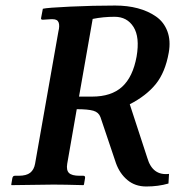

<svg xmlns="http://www.w3.org/2000/svg" viewBox="-20 -674 638 700"><path d="M478 -467.8Q490.2 -538.6 466.8 -575.7Q443.4 -612.8 397.9 -612.8Q356 -612.8 317.9 -605L268.1 -321.8H315.9Q385.7 -321.8 425 -357.4Q464.4 -393.1 478 -467.8ZM595.2 -481.9Q582.5 -410.2 547.9 -367.4Q513.2 -324.7 453.1 -293.9L517.1 -98.1Q536.1 -32.7 596.2 -40L594.2 -4.9Q557.1 5.9 513.2 5.9Q472.7 5.9 444.6 -17.6Q416.5 -41 402.8 -79.1L346.2 -247.1Q339.8 -264.6 320.3 -270.3Q300.8 -275.9 259.8 -275.9L225.1 -77.1Q221.2 -53.7 231.4 -43.5Q241.7 -33.2 270 -33.2H284.2Q291.5 -33.2 290 -23.9L286.1 -1L284.2 1Q212.9 -1 174.8 -1L22 1L21 -1L24.9 -23.9Q26.4 -33.2 34.2 -33.2H47.9Q76.2 -33.2 90.1 -44.2Q104 -55.2 107.9 -77.1L192.9 -559.1Q198.2 -580.1 193.8 -592Q189.5 -604 171.9 -604H166L136.2 -602.1Q127.9 -602.1 129.9 -608.9L136.2 -642.1Q152.8 -646 236.3 -649.9Q319.8 -653.8 399.9 -653.8Q444.8 -653.8 482.4 -643.8Q520 -633.8 548.8 -613.8Q577.6 -593.8 590.3 -559.8Q603 -525.9 595.2 -481.9Z"/></svg>

Font: Linux Libertine
Style: Bold Italic
Weight: 700
Italic angle: -11.5°
Designer: Philipp H. Poll
Foundry: Philipp H. Poll
Version: Version 4.0.5